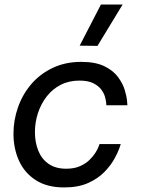

<svg xmlns="http://www.w3.org/2000/svg" viewBox="-20 -811 617 841"><path d="M261 10Q186 10 136.5 -22Q87 -54 63 -107.5Q39 -161 39 -225Q39 -285 59 -341.5Q79 -398 117 -442.5Q155 -487 210.5 -513.5Q266 -540 336 -540Q398 -540 437 -521Q476 -502 497 -473.5Q518 -445 526.5 -416.5Q535 -388 536.5 -369Q538 -350 538 -350H446Q446 -350 445 -361Q444 -372 439.5 -388Q435 -404 422.5 -420Q410 -436 387.5 -447Q365 -458 328 -458Q282 -458 246 -439.5Q210 -421 185 -389Q160 -357 146.5 -316.5Q133 -276 133 -232Q133 -188 147.5 -151.5Q162 -115 192.5 -93.5Q223 -72 270 -72Q305 -72 330 -83Q355 -94 371.5 -110Q388 -126 398 -142Q408 -158 412 -169Q416 -180 416 -180H509Q509 -180 502.5 -161Q496 -142 480 -113.5Q464 -85 436 -56.5Q408 -28 365 -9Q322 10 261 10ZM517 -791 407 -610 329 -611 422 -791Z"/></svg>

Font: Be Vietnam Pro Variable Thin
Style: Italic
Weight: 100
Italic angle: -12°
Designer: Lam Bao, Tony Le, Vietanh Nguyen
Foundry: Yellow Type Foundry
Version: Version 1.002